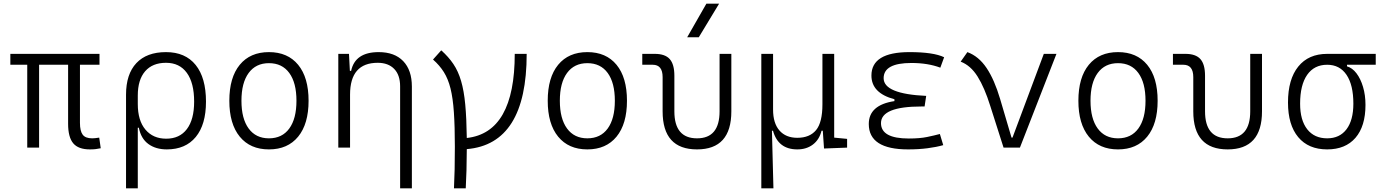

<svg xmlns="http://www.w3.org/2000/svg" viewBox="-20 -815 7657 1060"><path d="M476.1 9.8Q412.6 9.8 384.3 -23.9Q356 -57.6 356 -131.8V-457.5H195.8V0H130.4V-457.5H37.1V-517.6H529.3V-457.5H421.4V-136.7Q421.4 -91.8 436.5 -71.5Q451.7 -51.3 488.8 -51.3Q495.6 -51.3 504.9 -52.2Q514.2 -53.2 527.8 -55.2L536.1 3.4Q521 6.8 507.6 8.3Q494.1 9.8 476.1 9.8Z M900.9 9.8Q839.8 9.8 799.1 -20Q758.3 -49.8 746.6 -109.9H740.7V224.6H675.8V-292Q675.8 -405.8 732.9 -466.6Q790 -527.3 896.5 -527.3Q1002.9 -527.3 1060.1 -456.5Q1117.2 -385.7 1117.2 -253.9Q1117.2 -127.4 1060.8 -58.8Q1004.4 9.8 900.9 9.8ZM740.7 -240.7Q740.7 -149.4 783 -99.4Q825.2 -49.3 897.5 -49.3Q971.7 -49.3 1011.7 -102.3Q1051.8 -155.3 1051.8 -253.9Q1051.8 -357.4 1011.5 -412.8Q971.2 -468.3 896.5 -468.3Q821.8 -468.3 781.2 -421.4Q740.7 -374.5 740.7 -287.6Z M1464.8 9.8Q1361.3 9.8 1303.7 -60.5Q1246.1 -130.9 1246.1 -258.8Q1246.1 -387.2 1303.7 -457.3Q1361.3 -527.3 1464.8 -527.3Q1568.4 -527.3 1626 -457.3Q1683.6 -387.2 1683.6 -258.8Q1683.6 -130.9 1626 -60.5Q1568.4 9.8 1464.8 9.8ZM1464.8 -51.3Q1537.6 -51.3 1577.1 -105.5Q1616.7 -159.7 1616.7 -258.8Q1616.7 -357.9 1577.1 -412.1Q1537.6 -466.3 1464.8 -466.3Q1392.6 -466.3 1352.8 -412.1Q1313 -357.9 1313 -258.8Q1313 -159.7 1352.8 -105.5Q1392.6 -51.3 1464.8 -51.3Z M2189 224.6V-338.4Q2189 -400.9 2156.2 -434.6Q2123.5 -468.3 2065.4 -468.3Q1912.6 -468.3 1912.6 -292.5V0H1847.7V-517.6H1906.7L1911.6 -423.8H1918.5Q1940.4 -527.3 2070.8 -527.3Q2158.2 -527.3 2206.1 -477.5Q2253.9 -427.7 2253.9 -336.9V224.6Z M2486.3 224.6Q2488.8 176.8 2490 119.4Q2491.2 62 2491.2 -4.9Q2491.2 -117.2 2485.8 -195.1Q2480.5 -272.9 2467.3 -326.2Q2454.1 -379.4 2430.4 -417Q2406.7 -454.6 2370.6 -486.3L2416 -537.1Q2456.1 -501.5 2482.9 -461.7Q2509.8 -421.9 2525.6 -367.9Q2541.5 -314 2548.6 -237.8Q2555.7 -161.6 2557.1 -53.2Q2821.8 -82.5 2821.8 -517.6H2887.7Q2887.7 -19.5 2557.1 8.3Q2556.6 133.3 2551.3 224.6Z M3222.7 9.8Q3119.1 9.8 3061.5 -60.5Q3003.9 -130.9 3003.9 -258.8Q3003.9 -387.2 3061.5 -457.3Q3119.1 -527.3 3222.7 -527.3Q3326.2 -527.3 3383.8 -457.3Q3441.4 -387.2 3441.4 -258.8Q3441.4 -130.9 3383.8 -60.5Q3326.2 9.8 3222.7 9.8ZM3222.7 -51.3Q3295.4 -51.3 3335 -105.5Q3374.5 -159.7 3374.5 -258.8Q3374.5 -357.9 3335 -412.1Q3295.4 -466.3 3222.7 -466.3Q3150.4 -466.3 3110.6 -412.1Q3070.8 -357.9 3070.8 -258.8Q3070.8 -159.7 3110.6 -105.5Q3150.4 -51.3 3222.7 -51.3Z M3828.1 9.8Q3638.2 9.8 3638.2 -200.2V-389.2Q3638.2 -457.5 3583.5 -457.5H3525.9V-517.6H3595.2Q3651.9 -517.6 3677.5 -488.8Q3703.1 -460 3703.1 -397V-200.2Q3703.1 -51.3 3828.1 -51.3Q3952.6 -51.3 3952.6 -200.2V-517.6H4017.6V-200.2Q4017.6 9.8 3828.1 9.8ZM3773.9 -609.4 3879.9 -794.9H3950.2L3837.9 -609.4Z M4381.8 9.8Q4275.9 9.8 4247.6 -93.3H4241.7L4250 224.6H4183.1V-517.6H4248V-210Q4248 -134.8 4283.2 -94.5Q4318.4 -54.2 4381.8 -54.2Q4450.2 -54.2 4485.4 -96.7Q4520.5 -139.2 4520.5 -239.3V-517.6H4585.4V-55.2L4656.7 -48.3V0L4529.3 4.9L4522.5 -93.3H4515.6Q4503.4 -43.9 4468 -17.1Q4432.6 9.8 4381.8 9.8Z M4993.2 9.8Q4776.4 9.8 4776.4 -130.4Q4776.4 -235.4 4918 -256.8V-267.1Q4791 -300.8 4791 -397.9Q4791 -527.3 5001 -527.3Q5133.8 -527.3 5192.4 -499L5171.4 -441.4Q5103 -467.3 5011.7 -467.3Q4858.4 -467.3 4858.4 -383.3Q4858.4 -296.4 5093.3 -285.6L5084.5 -227.1H5067.4Q4843.8 -227.1 4843.8 -135.3Q4843.8 -50.3 4997.1 -50.3Q5057.6 -50.3 5097.7 -58.6Q5137.7 -66.9 5168.9 -75.2L5187.5 -13.7Q5149.9 -2.9 5100.8 3.4Q5051.8 9.8 4993.2 9.8Z M5520.5 0 5446.8 -231Q5415.5 -331.1 5377.2 -392.3Q5338.9 -453.6 5283.7 -474.6L5320.8 -527.3Q5383.3 -504.4 5426.8 -439.5Q5470.2 -374.5 5501.5 -268.6L5564.5 -55.2H5569.8L5742.7 -517.6H5812.5L5610.8 0Z M6152.3 9.8Q6048.8 9.8 5991.2 -60.5Q5933.6 -130.9 5933.6 -258.8Q5933.6 -387.2 5991.2 -457.3Q6048.8 -527.3 6152.3 -527.3Q6255.9 -527.3 6313.5 -457.3Q6371.1 -387.2 6371.1 -258.8Q6371.1 -130.9 6313.5 -60.5Q6255.9 9.8 6152.3 9.8ZM6152.3 -51.3Q6225.1 -51.3 6264.6 -105.5Q6304.2 -159.7 6304.2 -258.8Q6304.2 -357.9 6264.6 -412.1Q6225.1 -466.3 6152.3 -466.3Q6080.1 -466.3 6040.3 -412.1Q6000.5 -357.9 6000.5 -258.8Q6000.5 -159.7 6040.3 -105.5Q6080.1 -51.3 6152.3 -51.3Z M6757.8 9.8Q6567.9 9.8 6567.9 -200.2V-389.2Q6567.9 -457.5 6513.2 -457.5H6455.6V-517.6H6524.9Q6581.5 -517.6 6607.2 -488.8Q6632.8 -460 6632.8 -397V-200.2Q6632.8 -51.3 6757.8 -51.3Q6882.3 -51.3 6882.3 -200.2V-517.6H6947.3V-200.2Q6947.3 9.8 6757.8 9.8Z M7307.1 9.8Q7203.6 9.8 7147.2 -57.9Q7090.8 -125.5 7090.8 -249Q7090.8 -377.4 7147.5 -447.5Q7204.1 -517.6 7307.1 -517.6H7575.2V-457.5H7416.5V-448.7Q7445.8 -440.4 7468.8 -410.4Q7491.7 -380.4 7505.1 -335.2Q7518.6 -290 7518.6 -235.8Q7518.6 -118.2 7463.4 -54.2Q7408.2 9.8 7307.1 9.8ZM7307.1 -51.3Q7376 -51.3 7413.8 -101.3Q7451.7 -151.4 7451.7 -242.7Q7451.7 -345.7 7414.1 -401.6Q7376.5 -457.5 7307.1 -457.5Q7235.4 -457.5 7196.5 -401.6Q7157.7 -345.7 7157.7 -242.7Q7157.7 -151.4 7197 -101.3Q7236.3 -51.3 7307.1 -51.3Z"/></svg>

Font: CaskaydiaMono NF Light
Style: Regular
Weight: 300
Designer: Aaron Bell
Foundry: Saja Typeworks
Version: Version 2111.001; ttfautohint (v1.8.4);Nerd Fonts 3.1.1